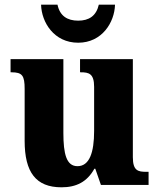

<svg xmlns="http://www.w3.org/2000/svg" viewBox="-20 -788 678 818"><path d="M313 -606C415 -606 468 -693 470 -768H401C390 -720 359 -700 313 -700C267 -700 235 -720 225 -768H155C157 -693 210 -606 313 -606ZM242 10C305 10 351 -13 382 -69H386L410 0H613V-56H603C569 -56 546 -60 546 -118V-536H321V-480H324C358 -480 381 -475 381 -418V-230C381 -138 361 -80 310 -80C263 -80 250 -132 250 -222V-536H25V-480H29C75 -480 85 -466 85 -409V-188C85 -54 133 10 242 10Z"/></svg>

Font: Noto Serif Bengali SemiCondensed ExtraBold
Style: Regular
Weight: 800
Width: 4
Designer: Juan Bruce, Universal Thirst, Indian Type Foundry and the Monotype Design Team.
Foundry: Monotype Imaging Inc.
Version: Version 2.003